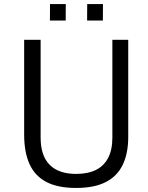

<svg xmlns="http://www.w3.org/2000/svg" viewBox="-20 -920 734 950"><path d="M614.5 -243Q614.5 -161 587.2 -104.5Q560 -48 503 -19Q446 10 356.5 10Q266 10 209.2 -19.8Q152.5 -49.5 126 -108.5Q99.5 -167.5 99.5 -254V-723H181V-239.5Q181 -149.5 225.8 -104.5Q270.5 -59.5 356.5 -59.5Q414.5 -59.5 454.5 -79.2Q494.5 -99 515.2 -139Q536 -179 536 -239.5V-723H614.5ZM411 -818.5 411.5 -900H489.5L489 -818.5ZM227 -818.5 227.5 -900H305.5L305 -818.5Z"/></svg>

Font: Public Sans Light
Style: Regular
Weight: 300
Designer: The Public Sans Project Authors: Dan O. Williams and USWDS (Libre Franklin designed by Pablo Impallari and Rodrigo Fuenz
Version: Version 1.007